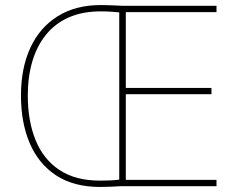

<svg xmlns="http://www.w3.org/2000/svg" viewBox="-20 -737 939 760"><path d="M379 -717Q404 -717 422 -716Q440 -715 466 -714H837V-689H478V-389H817V-364H478V-25H837V0H456Q440 1 420.5 2Q401 3 376 3Q272 3 202.5 -42.5Q133 -88 98 -169.5Q63 -251 63 -359Q63 -467 100 -547.5Q137 -628 208 -672.5Q279 -717 379 -717ZM379 -692Q306 -692 252 -668Q198 -644 162 -599.5Q126 -555 108 -494Q90 -433 90 -359Q90 -258 121 -182Q152 -106 215.5 -64Q279 -22 376 -22Q401 -22 420 -23Q439 -24 452 -26V-688Q441 -689 422.5 -690.5Q404 -692 379 -692Z"/></svg>

Font: Noto Sans Thai Thin
Style: Regular
Weight: 250
Designer: Monotype Design Team
Foundry: Monotype Imaging Inc.
Version: Version 2.001